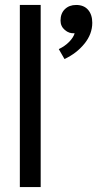

<svg xmlns="http://www.w3.org/2000/svg" viewBox="-20 -754 392 774"><path d="M60 0ZM60 -734H144V0H60ZM217 -556Q242 -568 259 -585.5Q276 -603 281 -620Q259 -618 241.5 -633Q224 -648 224 -671Q224 -700 241.5 -717Q259 -734 287 -734Q318 -734 335 -714.5Q352 -695 352 -662Q352 -617 320.5 -578Q289 -539 240 -516Z"/></svg>

Font: Niramit
Style: Regular
Weight: 400
Version: Version 1.000; ttfautohint (v1.6)